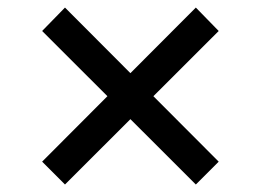

<svg xmlns="http://www.w3.org/2000/svg" viewBox="-20 -538 686 505"><path d="M495.1 -52.7 90.8 -456.5 150.9 -518.1 555.2 -112.8ZM150.9 -52.7 90.8 -112.8 495.1 -518.1 555.2 -456.5Z"/></svg>

Font: Inter Cardless Tabular
Style: Regular
Weight: 400
Designer: Rasmus Andersson
Foundry: rsms
Version: Version 4.000;git-4fc901f